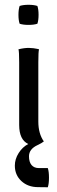

<svg xmlns="http://www.w3.org/2000/svg" viewBox="-20 -602 240 802"><path d="M179.7 180.2 139.2 179.7Q96.7 179.7 69.3 154.3Q42 128.9 42 89.8Q42 62.5 57.9 37.4Q73.7 12.2 98.1 -0.5Q60.1 -18.1 60.1 -80.1V-341.8Q60.1 -387.2 57.1 -396Q80.6 -401.9 100.1 -401.9Q109.4 -401.9 119.6 -400.6Q129.9 -399.4 135.7 -397.9Q141.6 -396.5 143.1 -396Q140.1 -387.2 140.1 -341.8V-94.2Q140.1 -43.9 163.1 -11.2Q154.8 -4.4 137.2 3.9Q101.1 20.5 101.1 50.8Q101.1 74.7 111.8 87.4Q122.6 100.1 142.6 100.1H179.7Q184.6 114.7 184.6 140.1Q184.6 165.5 179.7 180.2ZM62 -502.9Q57.1 -517.6 57.1 -540Q57.1 -562.5 62 -577.1Q76.7 -582 99.1 -582Q121.6 -582 136.2 -577.1Q141.1 -562.5 141.1 -540Q141.1 -517.6 136.2 -502.9Q121.6 -498 99.1 -498Q76.7 -498 62 -502.9Z"/></svg>

Font: Nikodecs
Style: Medium
Weight: 500
Version: Version 0.29